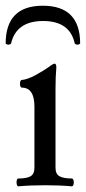

<svg xmlns="http://www.w3.org/2000/svg" viewBox="-24 -657 304 681"><path d="M237.8 -10.3Q237.8 -4.4 235.8 -0.2Q233.9 3.9 231 3.9Q188.5 0 136.2 0Q83.5 0 41 3.9Q38.1 3.9 36.4 -0.2Q34.7 -4.4 34.7 -10.3Q34.7 -16.1 36.4 -20Q38.1 -23.9 41 -23.9Q71.3 -23.9 84.7 -32Q98.1 -40 98.1 -62V-278.8Q98.1 -346.2 53.2 -346.2Q50.3 -346.2 48.6 -350.1Q46.9 -354 46.9 -359.9Q46.9 -365.7 48.6 -369.6Q50.3 -373.5 53.2 -373.5Q61 -373.5 74.5 -378.2Q87.9 -382.8 101.1 -390.1Q134.8 -408.7 148.4 -418.9Q164.1 -431.2 169.9 -431.2Q175.8 -431.2 175.8 -417.5Q172.9 -384.3 172.9 -342.3V-62Q172.9 -40 186.8 -32Q200.7 -23.9 231 -23.9Q233.9 -23.9 235.8 -19.8Q237.8 -15.6 237.8 -10.3ZM5.4 -498.5Q11.2 -498.5 15.1 -502.4Q33.7 -582.5 128.9 -582.5Q224.1 -582.5 241.2 -502.4Q245.1 -498.5 250.5 -498.5Q256.3 -498.5 260.3 -502.4Q260.3 -636.7 127.9 -636.7Q-3.9 -636.7 -3.9 -502.4Q0 -498.5 5.4 -498.5Z"/></svg>

Font: JuniusX
Style: Regular
Weight: 400
Designer: Peter S. Baker
Foundry: Briery Creek Software
Version: Version 1.004